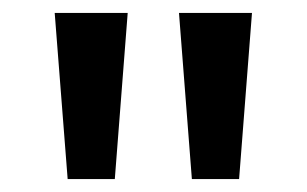

<svg xmlns="http://www.w3.org/2000/svg" viewBox="-20 -734 476 298"><path d="M178.2 -713.9 158.2 -456.1H85L64.9 -713.9ZM371.1 -713.9 351.1 -456.1H277.8L257.8 -713.9Z"/></svg>

Font: f3_41264          
Style: Regular
Weight: 600
Foundry: Ascender Corporation
Version: Version 1.10